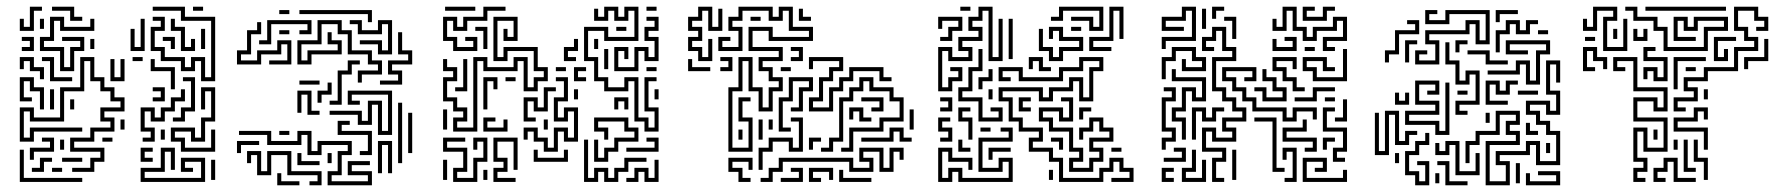

<svg xmlns="http://www.w3.org/2000/svg" viewBox="-20 -536 5306 572"><path d="M39 -444V-480H51V-456H69V-516H105V-504H81V-444ZM189 -474V-504H135V-516H201V-486H225V-474ZM579 -294V-354H561V-324H519V-354H459V-384H429V-456H459V-474H435V-486H471V-444H441V-396H471V-366H531V-336H549V-366H591V-306H609V-474H519V-504H435V-516H531V-486H621V-294ZM555 -504V-516H585V-504ZM159 -324V-384H99V-426H129V-486H171V-456H249V-480H261V-444H159V-474H141V-414H111V-396H171V-336H189V-396H219V-414H165V-426H231V-384H201V-324ZM99 -450V-480H111V-450ZM369 -384V-450H381V-396H399V-480H411V-384ZM519 -384V-444H489V-480H501V-456H531V-396H549V-420H561V-384ZM579 -390V-450H591V-390ZM45 -384V-396H69V-414H45V-426H81V-384ZM489 -390V-414H465V-426H501V-390ZM249 -390V-420H261V-390ZM375 -354V-366H405V-354ZM99 -300V-324H69V-354H51V-330H39V-366H81V-336H111V-300ZM129 -294V-354H105V-366H141V-306H195V-294ZM195 -24V-36H249V-66H279V-84H189V-126H249V-156H309V-174H279V-216H339V-234H309V-264H279V-294H249V-354H231V-264H171V-174H69V-204H51V-126H69V-156H225V-144H81V-114H39V-216H81V-186H159V-276H219V-366H261V-306H291V-276H321V-246H351V-204H291V-186H321V-144H261V-114H201V-96H291V-54H261V-24ZM309 -294V-360H321V-306H339V-360H351V-294ZM489 -270V-324H429V-360H441V-336H501V-270ZM99 -210V-264H69V-294H51V-246H75V-234H39V-306H81V-276H111V-210ZM495 -174V-186H519V-216H549V-294H525V-306H561V-204H531V-174ZM435 -234V-246H459V-264H435V-276H471V-234ZM519 -84V-114H489V-156H561V-126H579V-186H609V-264H591V-210H579V-276H621V-174H591V-114H549V-144H501V-126H531V-96H609V-150H621V-84ZM129 -210V-270H141V-210ZM405 -114V-126H429V-144H399V-216H441V-186H459V-216H489V-246H519V-270H531V-234H501V-204H471V-174H429V-204H411V-156H441V-114ZM189 -210V-240H201V-210ZM339 -150V-180H351V-150ZM459 -120V-150H471V-120ZM69 -60V-96H129V-114H105V-126H141V-84H81V-60ZM285 -114V-126H315V-114ZM159 -90V-120H171V-90ZM399 6V-36H459V-96H501V-30H489V-84H471V-24H411V-6H579V-54H531V-36H555V-24H519V-66H591V6ZM399 -54V-96H435V-84H411V-66H435V-54ZM39 6V-90H51V-6H225V6ZM75 -24V-36H99V-66H135V-54H111V-24ZM165 -54V-66H225V-54ZM609 0V-60H621V0ZM135 -24V-36H165V-24Z M812 -494V-506H842V-494ZM1076 -470V-494H872V-506H1088V-470ZM752 -404V-416H776V-476H908V-434H872V-446H896V-464H788V-404ZM1046 -290V-326H1106V-344H1076V-374H1016V-434H986V-464H938V-404H878V-356H896V-386H986V-404H956V-440H968V-416H998V-374H908V-344H866V-416H926V-476H998V-446H1028V-386H1088V-356H1118V-314H1058V-290ZM1106 -374V-404H1052V-416H1118V-386H1136V-464H1118V-434H1046V-464H1022V-476H1058V-446H1106V-476H1148V-374ZM686 -344V-386H716V-446H746V-470H758V-434H728V-374H698V-356H746V-386H806V-416H848V-344H782V-356H836V-404H818V-374H758V-344ZM812 -434V-446H842V-434ZM1112 -284V-296H1166V-314H1136V-356H1196V-374H1166V-440H1178V-386H1208V-344H1148V-326H1178V-284ZM962 -224V-236H986V-326H1016V-356H1052V-344H1028V-314H998V-224ZM872 -284V-296H932V-284ZM926 -230V-266H956V-290H968V-254H938V-230ZM896 -194V-254H878V-200H866V-266H908V-206H932V-194ZM1106 -134V-224H1088V-164H1046V-194H962V-206H1058V-176H1076V-236H1118V-146H1136V-254H1028V-236H1052V-224H1016V-266H1148V-134ZM1166 -50V-230H1178V-50ZM1196 -80V-200H1208V-80ZM1052 -74V-86H1076V-134H986V-176H1022V-164H998V-146H1088V-74ZM956 16V-26H986V-86H1016V-104H938V-74H896V-134H878V-104H776V-134H692V-146H788V-116H866V-146H908V-86H926V-116H1028V-74H998V-14H968V4H1076V-14H1016V-56H1082V-44H1028V-26H1088V16ZM812 -134V-146H842V-134ZM686 -80V-116H752V-104H698V-80ZM1106 -20V-116H1148V-20H1136V-104H1118V-20ZM902 16V4H926V-14H836V-74H788V-14H746V-74H728V-50H716V-86H758V-26H776V-86H848V-26H938V16ZM866 -44V-80H878V-56H932V-44ZM956 -50V-80H968V-50ZM806 16V-20H818V4H872V16Z M1330 -384V-414H1300V-486H1342V-456H1360V-486H1420V-516H1486V-504H1432V-474H1372V-444H1330V-474H1312V-426H1342V-396H1390V-414H1366V-426H1402V-384ZM1306 -504V-516H1396V-504ZM1900 -144V-174H1870V-294H1852V-264H1780V-294H1750V-354H1720V-456H1792V-426H1870V-504H1852V-474H1810V-504H1792V-474H1750V-510H1762V-486H1780V-516H1822V-486H1840V-516H1882V-414H1780V-444H1732V-366H1762V-306H1792V-276H1840V-306H1882V-186H1912V-156H1930V-204H1900V-306H1936V-294H1912V-216H1942V-144ZM1906 -504V-516H1936V-504ZM1330 -144V-186H1360V-204H1330V-234H1300V-306H1330V-324H1300V-360H1312V-336H1342V-294H1312V-246H1342V-216H1372V-174H1342V-156H1390V-366H1432V-336H1510V-366H1552V-276H1570V-306H1600V-324H1570V-384H1492V-354H1450V-486H1522V-414H1480V-450H1492V-426H1510V-474H1462V-366H1480V-396H1582V-336H1612V-294H1582V-264H1540V-354H1522V-324H1420V-354H1402V-144ZM1810 -324V-396H1852V-360H1840V-384H1822V-336H1870V-396H1912V-366H1930V-414H1900V-456H1930V-474H1906V-486H1942V-444H1912V-426H1942V-354H1900V-384H1882V-324ZM1816 -444V-456H1846V-444ZM1420 -390V-444H1396V-456H1432V-390ZM1660 -354V-396H1690V-420H1702V-384H1672V-366H1696V-354ZM1750 -390V-420H1762V-390ZM1780 -330V-390H1792V-330ZM1336 -264V-276H1360V-360H1372V-264ZM1636 -324V-336H1666V-324ZM1690 -294V-336H1726V-324H1702V-306H1726V-294ZM1906 -324V-336H1936V-324ZM1600 -84V-114H1570V-144H1552V-120H1540V-156H1582V-126H1612V-96H1630V-156H1672V-126H1690V-204H1672V-174H1630V-246H1660V-294H1636V-306H1672V-234H1642V-186H1660V-216H1702V-114H1660V-144H1642V-84ZM1486 -294V-306H1516V-294ZM1420 -210V-306H1462V-270H1450V-294H1432V-210ZM1540 -174V-246H1582V-216H1600V-276H1636V-264H1612V-204H1570V-234H1552V-186H1576V-174ZM1690 -240V-270H1702V-240ZM1930 -240V-270H1942V-240ZM1810 -210V-246H1852V-210H1840V-234H1822V-210ZM1300 -150V-210H1312V-150ZM1420 -144V-186H1456V-174H1432V-156H1480V-180H1492V-144ZM1750 -54V-120H1762V-66H1780V-96H1810V-126H1870V-144H1840V-174H1762V-156H1792V-120H1780V-144H1750V-186H1852V-156H1882V-114H1822V-84H1792V-54ZM1600 -150V-180H1612V-150ZM1846 -84V-96H1930V-114H1906V-126H1942V-84ZM1330 6V-36H1360V-84H1300V-126H1366V-114H1312V-96H1372V-24H1342V-6H1390V-66H1420V-114H1402V-90H1390V-126H1432V-54H1402V6ZM1450 6V-36H1480V-54H1450V-126H1522V-30H1510V-114H1462V-66H1492V-24H1462V-6H1516V6ZM1720 6V-120H1732V-6H1750V-36H1792V-6H1810V-36H1840V-66H1906V-54H1852V-24H1822V6H1780V-24H1762V6ZM1570 -54V-90H1582V-66H1660V-90H1672V-54ZM1300 0V-60H1312V0ZM1846 6V-6H1870V-36H1912V-6H1930V-60H1942V6H1900V-24H1882V6ZM1420 0V-30H1432V0Z M2060 -354V-384H2030V-426H2060V-444H2030V-486H2060V-516H2102V-456H2120V-510H2132V-444H2090V-504H2072V-474H2042V-456H2072V-414H2042V-396H2072V-366H2090V-420H2102V-354ZM2150 -84V-276H2180V-366H2222V-276H2252V-216H2270V-276H2300V-294H2270V-324H2240V-366H2300V-384H2210V-456H2282V-426H2390V-444H2330V-504H2312V-474H2270V-504H2192V-474H2162V-456H2192V-384H2120V-426H2156V-414H2132V-396H2180V-444H2150V-486H2180V-516H2282V-486H2300V-516H2342V-456H2402V-414H2270V-444H2222V-396H2312V-354H2252V-336H2282V-306H2312V-264H2282V-204H2240V-264H2210V-354H2192V-264H2162V-96H2210V-174H2180V-246H2216V-234H2192V-186H2222V-84ZM2360 -474V-510H2372V-486H2396V-474ZM2216 -474V-486H2246V-474ZM2336 -354V-366H2360V-384H2336V-396H2372V-354ZM2126 -324V-336H2150V-354H2126V-366H2162V-324ZM2390 -204V-246H2420V-306H2450V-336H2480V-354H2402V-330H2390V-366H2492V-324H2462V-294H2432V-234H2402V-216H2450V-276H2480V-306H2510V-336H2612V-306H2636V-294H2600V-324H2522V-294H2492V-264H2462V-204ZM2030 -324V-360H2042V-336H2096V-324ZM2306 -324V-336H2336V-324ZM2426 -84V-96H2450V-126H2480V-246H2510V-276H2540V-306H2582V-276H2642V-246H2672V-174H2612V-144H2522V-84H2486V-96H2510V-156H2600V-186H2660V-234H2630V-264H2570V-294H2552V-264H2522V-234H2492V-114H2462V-84ZM2300 -144V-246H2330V-306H2402V-264H2372V-204H2336V-216H2360V-276H2390V-294H2342V-234H2312V-156H2336V-144ZM2576 -204V-216H2600V-234H2546V-246H2612V-204ZM2540 -174V-204H2522V-180H2510V-216H2552V-186H2576V-174ZM2690 -150V-210H2702V-150ZM2240 -30V-96H2270V-126H2342V-96H2360V-174H2336V-186H2372V-84H2330V-114H2282V-84H2252V-30ZM2240 -120V-180H2252V-120ZM2270 -150V-180H2282V-150ZM2546 -114V-126H2630V-156H2672V-126H2696V-114H2660V-144H2642V-114ZM2180 -120V-150H2192V-120ZM2390 -90V-126H2426V-114H2402V-90ZM2246 6V-6H2270V-36H2300V-66H2522V-36H2570V-54H2540V-96H2612V-36H2630V-96H2672V-60H2660V-84H2642V-24H2600V-84H2552V-66H2582V-24H2510V-54H2312V-24H2282V6ZM2180 6V-24H2150V-66H2222V-30H2210V-54H2162V-36H2192V-6H2216V6ZM2306 6V-6H2360V-24H2336V-36H2372V6ZM2390 6V-36H2462V0H2450V-24H2402V-6H2426V6ZM2480 6V-30H2492V-6H2576V6Z M2775 -264V-396H2817V-366H2865V-384H2835V-426H2895V-444H2865V-486H2895V-516H2937V-366H2955V-480H2967V-354H2925V-504H2907V-474H2877V-456H2907V-414H2847V-396H2877V-354H2805V-384H2787V-276H2805V-306H2835V-324H2811V-336H2847V-294H2817V-264ZM2841 -504V-516H2871V-504ZM3225 -444V-474H3171V-486H3237V-456H3255V-504H3147V-474H3111V-486H3135V-516H3267V-444ZM3225 -384V-426H3285V-516H3327V-420H3315V-504H3297V-414H3237V-396H3291V-384ZM2781 -414V-426H2805V-456H2835V-474H2787V-450H2775V-486H2847V-444H2817V-414ZM2985 -360V-480H2997V-360ZM3105 -354V-384H3075V-450H3087V-396H3117V-366H3135V-396H3195V-414H3135V-444H3117V-420H3105V-456H3147V-426H3207V-384H3147V-354ZM3171 -444V-456H3201V-444ZM2895 -174V-234H2835V-276H2865V-336H2895V-390H2907V-324H2877V-264H2847V-246H2907V-186H2955V-204H2931V-216H2967V-174ZM3075 -324V-354H3057V-330H3045V-366H3087V-336H3111V-324ZM3135 6V-54H3105V-84H3045V-126H3075V-144H3015V-174H2985V-234H2955V-276H3087V-246H3105V-276H3165V-306H3207V-246H3225V-336H3255V-354H3207V-324H3147V-294H3015V-324H2967V-306H2991V-294H2955V-336H3027V-306H3135V-336H3195V-366H3267V-324H3237V-234H3195V-294H3177V-264H3117V-234H3075V-264H2967V-246H2997V-186H3027V-156H3087V-114H3057V-96H3117V-66H3147V-6H3255V-36H3285V-66H3327V-36H3357V6H3291V-6H3345V-24H3315V-54H3297V-24H3267V6ZM2895 -270V-306H2925V-330H2937V-294H2907V-270ZM2925 -240V-270H2937V-240ZM2781 -204V-216H2805V-234H2781V-246H2817V-204ZM3015 -204V-246H3051V-234H3027V-216H3051V-204ZM3165 -24V-66H3195V-84H3165V-144H3105V-174H3075V-216H3147V-186H3165V-234H3141V-246H3177V-174H3135V-204H3087V-186H3117V-156H3177V-96H3207V-54H3177V-36H3225V-66H3255V-84H3225V-126H3285V-144H3255V-174H3237V-144H3207V-120H3195V-156H3225V-186H3267V-156H3297V-114H3237V-96H3267V-54H3237V-24ZM2865 -120V-174H2835V-216H2871V-204H2847V-186H2877V-120ZM3195 -180V-216H3231V-204H3207V-180ZM2781 -114V-126H2805V-144H2775V-186H2811V-174H2787V-156H2817V-114ZM2775 6V-96H2817V-66H2877V-30H2865V-54H2805V-84H2787V-6H2805V-36H2847V-6H2985V-54H2967V-24H2895V-126H2985V-144H2961V-156H2997V-114H2907V-36H2955V-66H2997V6H2835V-24H2817V6ZM2901 -144V-156H2931V-144ZM3135 -90V-114H3111V-126H3147V-90ZM2835 -84V-120H2847V-96H2871V-84ZM2925 -60V-96H2991V-84H2937V-60ZM3291 -84V-96H3321V-84ZM3105 0V-30H3117V0Z M3441 -390V-426H3531V-504H3513V-474H3453V-456H3507V-444H3441V-486H3501V-516H3543V-414H3453V-390ZM3591 -480V-516H3627V-504H3603V-480ZM3921 -384V-426H3981V-474H3963V-444H3903V-414H3861V-444H3831V-504H3813V-444H3771V-480H3783V-456H3801V-516H3843V-456H3873V-426H3891V-456H3951V-486H3993V-414H3933V-396H3957V-384ZM3861 -474V-516H3897V-504H3873V-486H3921V-516H3957V-504H3933V-474ZM3561 -450V-510H3573V-450ZM3651 -420V-474H3627V-486H3663V-420ZM3591 6V-66H3621V-84H3561V-156H3603V-126H3651V-144H3621V-186H3681V-204H3651V-234H3621V-264H3591V-366H3651V-384H3621V-444H3603V-414H3573V-396H3597V-384H3561V-426H3591V-456H3633V-396H3663V-354H3603V-276H3633V-246H3663V-216H3693V-174H3633V-156H3663V-114H3591V-144H3573V-96H3633V-54H3603V-6H3627V6ZM3771 -384V-420H3783V-396H3831V-414H3807V-426H3843V-384ZM3867 -384V-396H3897V-384ZM3441 -300V-366H3471V-396H3543V-366H3573V-324H3501V-360H3513V-336H3561V-354H3531V-384H3483V-354H3453V-300ZM3891 -294V-324H3861V-366H3933V-336H3957V-324H3921V-354H3873V-336H3903V-306H3981V-390H3993V-294ZM3831 -264V-294H3801V-324H3771V-366H3843V-330H3831V-354H3783V-336H3813V-306H3843V-276H3867V-264ZM3801 -174V-204H3711V-234H3681V-264H3651V-294H3621V-336H3723V-294H3687V-306H3711V-324H3633V-306H3663V-276H3693V-246H3723V-216H3813V-186H3831V-216H3903V-180H3891V-204H3843V-174ZM3501 -120V-174H3471V-216H3501V-276H3543V-246H3561V-294H3471V-330H3483V-306H3573V-234H3531V-264H3513V-204H3483V-186H3513V-120ZM3741 -234V-264H3717V-276H3753V-246H3801V-264H3771V-294H3741V-330H3753V-306H3783V-276H3813V-234ZM3837 -234V-246H3891V-276H3957V-264H3903V-234ZM3441 -90V-126H3471V-144H3441V-246H3471V-264H3447V-276H3483V-234H3453V-156H3483V-114H3453V-90ZM3927 -234V-246H3957V-234ZM3957 -174V-186H3981V-240H3993V-174ZM3531 -120V-216H3573V-186H3591V-216H3627V-204H3603V-174H3561V-204H3543V-120ZM3951 -54V-96H3981V-144H3921V-216H3957V-204H3933V-156H3993V-84H3963V-66H3987V-54ZM3771 -24V-174H3717V-186H3783V-36H3807V-24ZM3867 -84V-96H3891V-114H3801V-156H3861V-180H3873V-144H3813V-126H3903V-84ZM3921 -90V-126H3957V-114H3933V-90ZM3447 -54V-66H3501V-84H3477V-96H3513V-54ZM3807 6V-6H3831V-84H3813V-60H3801V-96H3843V6ZM3501 6V-36H3531V-90H3543V-24H3513V-6H3561V-60H3573V6ZM3651 0V-90H3663V0ZM3861 6V-66H3933V-24H3897V-36H3921V-54H3873V-6H3981V-30H3993V6ZM3441 6V-36H3477V-24H3453V-6H3477V6Z M4196 -344V-386H4232V-374H4208V-356H4256V-404H4226V-446H4346V-476H4388V-416H4406V-494H4298V-464H4226V-506H4262V-494H4238V-476H4286V-506H4418V-404H4376V-464H4358V-434H4238V-416H4268V-344ZM4436 -470V-506H4502V-494H4448V-470ZM4106 -350V-386H4136V-446H4196V-464H4172V-476H4208V-434H4148V-374H4118V-350ZM4436 -380V-446H4466V-476H4508V-446H4526V-476H4562V-464H4538V-434H4496V-464H4478V-434H4448V-380ZM4562 -434V-446H4592V-434ZM4166 -350V-416H4202V-404H4178V-350ZM4316 -380V-416H4352V-404H4328V-380ZM4526 -284V-344H4508V-314H4412V-326H4496V-356H4538V-296H4556V-386H4586V-404H4478V-386H4532V-374H4466V-416H4598V-374H4568V-284ZM4316 -194V-236H4376V-314H4358V-284H4316V-344H4286V-410H4298V-356H4328V-296H4346V-326H4388V-224H4328V-206H4352V-194ZM4406 -344V-374H4352V-386H4418V-356H4472V-344ZM4406 16V-116H4496V-134H4466V-176H4496V-194H4448V-134H4388V-104H4358V-50H4346V-116H4376V-146H4436V-206H4508V-164H4478V-146H4508V-104H4418V4H4466V-44H4436V-86H4526V-116H4568V-56H4616V-134H4586V-164H4556V-194H4526V-236H4598V-206H4616V-254H4586V-356H4628V-290H4616V-344H4598V-266H4628V-194H4586V-224H4538V-206H4568V-176H4598V-146H4628V-44H4556V-104H4538V-74H4448V-56H4478V16ZM4256 -134V-164H4166V-206H4256V-224H4196V-296H4268V-254H4232V-266H4256V-284H4208V-236H4268V-194H4178V-176H4268V-146H4286V-290H4298V-134ZM4406 -224V-296H4448V-266H4466V-296H4502V-284H4478V-254H4436V-284H4418V-236H4472V-224ZM4322 -254V-266H4352V-254ZM4502 -254V-266H4562V-254ZM4136 -224V-260H4148V-236H4166V-260H4178V-224ZM4076 -74V-200H4088V-86H4106V-206H4148V-116H4166V-146H4202V-134H4178V-104H4136V-194H4118V-74ZM4406 -170V-200H4418V-170ZM4526 -134V-170H4538V-146H4562V-134ZM4196 16V-14H4166V-86H4196V-116H4226V-140H4238V-104H4208V-74H4178V-26H4208V4H4226V-44H4202V-56H4238V16ZM4316 -14V-104H4298V-74H4256V-110H4268V-86H4286V-116H4328V-26H4376V-80H4388V-14ZM4586 -80V-110H4598V-80ZM4136 -50V-80H4148V-50ZM4286 16V-44H4262V-56H4298V4H4352V16ZM4496 10V-50H4508V10ZM4526 16V-20H4538V4H4616V-14H4562V-26H4628V16ZM4256 10V-20H4268V10Z M4756 -384V-486H4786V-504H4738V-444H4696V-480H4708V-456H4726V-516H4798V-474H4768V-396H4816V-480H4828V-384ZM4936 -384V-444H4906V-474H4846V-504H4822V-516H4858V-486H4918V-456H4948V-396H5056V-456H5116V-474H5038V-444H4996V-474H4978V-426H5032V-414H4966V-486H5008V-456H5026V-486H5128V-444H5068V-384ZM4882 -504V-516H5122V-504ZM4966 -204V-246H5026V-264H4996V-306H5056V-336H5146V-396H5206V-414H5176V-444H5146V-516H5218V-486H5248V-444H5212V-456H5236V-474H5206V-504H5158V-456H5188V-426H5218V-384H5158V-324H5068V-294H5008V-276H5038V-234H4978V-216H5002V-204ZM4786 -420V-450H4798V-420ZM4846 -414V-450H4858V-426H4876V-450H4888V-414ZM4702 -414V-426H4732V-414ZM5086 -354V-426H5152V-414H5098V-366H5116V-390H5128V-354ZM5176 -330V-366H5236V-420H5248V-354H5188V-330ZM4696 -324V-396H4738V-366H4768V-330H4756V-354H4726V-384H4708V-336H4732V-324ZM4906 -294V-324H4888V-300H4876V-336H4918V-306H4936V-354H4876V-396H4912V-384H4888V-366H4948V-294ZM4846 6V-36H4876V-54H4846V-156H4888V-96H4936V-174H4846V-246H4918V-216H4936V-264H4846V-354H4798V-336H4822V-324H4786V-366H4858V-276H4948V-204H4906V-234H4858V-186H4948V-84H4876V-144H4858V-66H4888V-24H4858V-6H4882V6ZM4966 -270V-366H5062V-354H4978V-270ZM5002 -324V-336H5032V-324ZM5056 -240V-270H5068V-240ZM5056 -90V-144H4966V-186H5026V-216H5068V-180H5056V-204H5038V-174H4978V-156H5068V-90ZM4906 -120V-150H4918V-120ZM4966 -90V-120H4978V-90ZM4996 -24V-120H5008V-36H5032V-24ZM5056 0V-54H5026V-120H5038V-66H5068V0ZM4906 6V-36H4936V-66H4978V-6H5032V6H4966V-54H4948V-24H4918V-6H4942V6Z"/></svg>

Font: Rubik Maze
Style: Regular
Weight: 400
Designer: Hubert and Fischer, NaN
Foundry: Hubert and Fischer, NaN
Version: Version 2.200